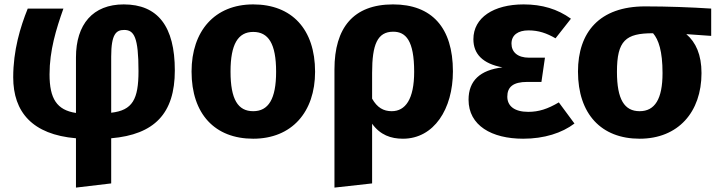

<svg xmlns="http://www.w3.org/2000/svg" viewBox="-20 -612 3261 872"><path d="M774 -292C774 -492 697 -592 542 -592C402 -592 325 -502 325 -351V-99C238 -112 205 -164 205 -274C205 -383 235 -480 268 -573H106C72 -489 40 -383 40 -261C40 -103 127 -1 325 16V240L485 221V16C681 -1 774 -96 774 -292ZM485 -100V-355C485 -458 508 -476 544 -476C589 -476 609 -443 609 -289C609 -161 582 -111 485 -100Z M1130 -592C955 -592 850 -471 850 -287C850 -94 956 18 1130 18C1305 18 1411 -103 1411 -286C1411 -480 1305 -592 1130 -592ZM1130 -467C1199 -467 1234 -414 1234 -286C1234 -162 1199 -107 1130 -107C1061 -107 1027 -160 1027 -287C1027 -411 1061 -467 1130 -467Z M1765 -592C1585 -592 1499 -486 1499 -297V240L1670 221V-50C1707 1 1755 18 1810 18C1951 18 2037 -117 2037 -288C2037 -487 1941 -592 1765 -592ZM1759 -107C1722 -107 1693 -123 1670 -164V-281C1670 -410 1694 -468 1766 -468C1823 -468 1861 -428 1861 -286C1861 -161 1821 -107 1759 -107Z M2358 -592C2222 -592 2130 -532 2130 -434C2130 -367 2172 -323 2262 -306C2161 -294 2108 -246 2108 -159C2108 -42 2213 18 2356 18C2452 18 2532 -8 2589 -51L2518 -147C2467 -117 2427 -104 2379 -104C2316 -104 2284 -131 2284 -173C2284 -216 2309 -240 2375 -240H2439L2455 -350H2383C2330 -350 2303 -376 2303 -414C2303 -453 2333 -474 2380 -474C2427 -474 2463 -461 2503 -438L2573 -527C2512 -571 2442 -592 2358 -592Z M3210 -573C3118 -579 3012 -583 2910 -583C2702 -583 2605 -465 2605 -287C2605 -94 2711 18 2885 18C3060 18 3166 -103 3166 -280C3166 -364 3140 -420 3097 -457L3210 -449ZM2885 -107C2816 -107 2782 -160 2782 -286C2782 -428 2822 -461 2945 -461H2946C2971 -432 2989 -380 2989 -280C2989 -162 2954 -107 2885 -107Z"/></svg>

Font: Glow Sans SC Normal ExtraBold
Style: Regular
Weight: 800
Designer: Ryoko NISHIZUKA (kana, bopomofo & ideographs); Paul D. Hunt (Latin, Greek & Cyrillic); Sandoll Communications, Soo-young
Version: Version 0.93